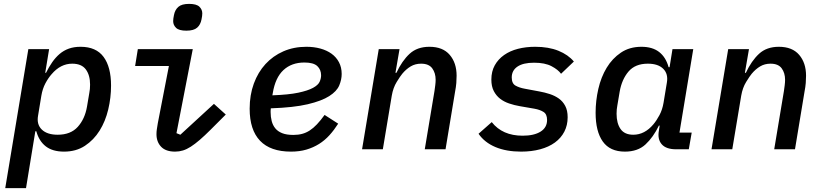

<svg xmlns="http://www.w3.org/2000/svg" viewBox="-20 -769 4240 989"><path d="M126 -516H233L213 -394H217Q232 -424 249 -448.5Q266 -473 287 -491Q308 -509 334.5 -518.5Q361 -528 395 -528Q475 -528 513.5 -476Q552 -424 552 -328Q552 -266 537.5 -205Q523 -144 493 -96Q463 -48 417.5 -18Q372 12 310 12Q251 12 216 -15Q181 -42 167 -93H162L114 200H7ZM277 -75Q344 -75 380.5 -115.5Q417 -156 428 -219L440 -290Q442 -299 443 -310.5Q444 -322 444 -333Q444 -382 422 -411.5Q400 -441 352 -441Q292 -441 246 -387Q229 -368 214 -340Q199 -312 193 -276L176 -173Q168 -128 195.5 -101.5Q223 -75 277 -75Z M940 -611Q902 -611 887 -625.5Q872 -640 872 -660Q872 -666 873 -674Q874 -682 876 -691Q881 -718 898.5 -733.5Q916 -749 954 -749Q992 -749 1007 -734.5Q1022 -720 1022 -700Q1022 -694 1021 -686Q1020 -678 1018 -669Q1013 -642 995.5 -626.5Q978 -611 940 -611ZM882 12Q834 12 810 -13Q786 -38 786 -78Q786 -91 788 -104Q790 -117 793 -135L850 -429H676L690 -516H973L889 -83L909 -75L1082 -234L1143 -179L1065 -101Q1034 -70 1009 -48.5Q984 -27 963 -13.5Q942 0 922.5 6Q903 12 882 12Z M1479 12Q1373 12 1319.5 -44Q1266 -100 1266 -209Q1266 -280 1287.5 -338.5Q1309 -397 1347.5 -439Q1386 -481 1439.5 -504.5Q1493 -528 1558 -528Q1597 -528 1630 -519Q1663 -510 1687.5 -492.5Q1712 -475 1726 -448.5Q1740 -422 1740 -388Q1740 -359 1727.5 -329Q1715 -299 1676 -274Q1637 -249 1565 -232Q1493 -215 1375 -211Q1374 -204 1374 -198.5Q1374 -193 1374 -191Q1374 -167 1379.5 -145.5Q1385 -124 1398 -108Q1411 -92 1433.5 -83Q1456 -74 1491 -74Q1516 -74 1536.5 -79.5Q1557 -85 1575.5 -97Q1594 -109 1612.5 -128.5Q1631 -148 1652 -177L1722 -132Q1701 -99 1677 -72.5Q1653 -46 1623.5 -27.5Q1594 -9 1558.5 1.5Q1523 12 1479 12ZM1548 -447Q1482 -447 1440 -408Q1398 -369 1385 -289L1383 -278Q1467 -281 1516.5 -291.5Q1566 -302 1592.5 -316.5Q1619 -331 1626.5 -348Q1634 -365 1634 -381Q1634 -410 1614.5 -428.5Q1595 -447 1548 -447Z M1845 0 1931 -516H2038L2017 -394H2022Q2051 -456 2090 -492Q2129 -528 2192 -528Q2261 -528 2296.5 -486.5Q2332 -445 2332 -379Q2332 -361 2330.5 -341.5Q2329 -322 2324 -296L2275 0H2168L2218 -300Q2220 -314 2222 -329.5Q2224 -345 2224 -358Q2224 -393 2206.5 -417Q2189 -441 2149 -441Q2119 -441 2095.5 -427Q2072 -413 2052 -389Q2042 -377 2023.5 -347Q2005 -317 1998 -276L1952 0Z M2664 12Q2588 12 2532 -11.5Q2476 -35 2445 -80L2513 -140Q2568 -70 2672 -70Q2731 -70 2764.5 -91Q2798 -112 2798 -151Q2798 -181 2779.5 -192.5Q2761 -204 2733 -209L2658 -222Q2629 -227 2602.5 -236Q2576 -245 2556 -260.5Q2536 -276 2523.5 -300Q2511 -324 2511 -359Q2511 -401 2528.5 -432.5Q2546 -464 2576.5 -485.5Q2607 -507 2648 -517.5Q2689 -528 2737 -528Q2806 -528 2856.5 -507.5Q2907 -487 2936 -452L2870 -389Q2855 -410 2821 -428Q2787 -446 2731 -446Q2675 -446 2645.5 -426Q2616 -406 2616 -370Q2616 -339 2635.5 -328Q2655 -317 2683 -312L2758 -298Q2786 -293 2812 -284.5Q2838 -276 2858.5 -261.5Q2879 -247 2891.5 -223.5Q2904 -200 2904 -165Q2904 -124 2887 -91Q2870 -58 2838.5 -35Q2807 -12 2762.5 0Q2718 12 2664 12Z M3199 12Q3122 12 3085 -40Q3048 -92 3048 -188Q3048 -250 3062 -311Q3076 -372 3105 -420Q3134 -468 3178.5 -498Q3223 -528 3284 -528Q3341 -528 3375.5 -501Q3410 -474 3424 -423H3429L3444 -516H3551L3480 -86H3543L3528 0H3463Q3411 0 3388.5 -26Q3366 -52 3374 -96L3378 -122H3374Q3345 -62 3305 -25Q3265 12 3199 12ZM3242 -75Q3301 -75 3346 -129Q3362 -148 3377 -176Q3392 -204 3398 -240L3415 -343Q3423 -388 3396.5 -414.5Q3370 -441 3317 -441Q3252 -441 3217.5 -400.5Q3183 -360 3172 -297L3160 -226Q3158 -217 3157 -205.5Q3156 -194 3156 -183Q3156 -134 3176.5 -104.5Q3197 -75 3242 -75Z M3645 0 3731 -516H3838L3817 -394H3822Q3851 -456 3890 -492Q3929 -528 3992 -528Q4061 -528 4096.5 -486.5Q4132 -445 4132 -379Q4132 -361 4130.5 -341.5Q4129 -322 4124 -296L4075 0H3968L4018 -300Q4020 -314 4022 -329.5Q4024 -345 4024 -358Q4024 -393 4006.5 -417Q3989 -441 3949 -441Q3919 -441 3895.5 -427Q3872 -413 3852 -389Q3842 -377 3823.5 -347Q3805 -317 3798 -276L3752 0Z"/></svg>

Font: IBM Plex Mono Medm
Style: Italic
Weight: 500
Italic angle: -9°
Monospace: yes
Designer: Mike Abbink, Paul van der Laan, Pieter van Rosmalen
Foundry: Bold Monday
Version: Version 2.3